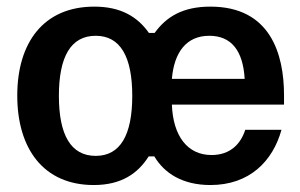

<svg xmlns="http://www.w3.org/2000/svg" viewBox="-20 -532 882 565"><path d="M255.8 12.5C337.5 12.5 385.8 -21.7 417.5 -71.7H434.2C463.3 -22.5 516.7 12.5 599.2 12.5C713.3 12.5 782.5 -56.7 808.3 -150H701.7C688.3 -108.3 657.5 -75.8 602.5 -75.8C531.7 -75.8 489.2 -131.7 485.8 -224.2H815.8V-251.7C815.8 -374.2 775 -512.5 599.2 -512.5C518.3 -512.5 470 -483.3 435 -435H418.3C384.2 -483.3 335 -512.5 257.5 -512.5C107.5 -512.5 30.8 -405.8 30.8 -250.8C30.8 -94.2 108.3 12.5 255.8 12.5ZM261.7 -73.3C188.3 -73.3 153.3 -135 153.3 -250C153.3 -365 188.3 -426.7 261.7 -426.7C334.2 -426.7 369.2 -365 369.2 -250C369.2 -135 334.2 -73.3 261.7 -73.3ZM485.8 -300C492.5 -379.2 529.2 -426.7 595.8 -426.7C660 -426.7 695 -384.2 700 -300Z"/></svg>

Font: Familjen Grotesk SemiBold
Style: Regular
Weight: 600
Designer: Anders Wikstroem, Jonas Baeckman, Matilda Gysing, Kristian Moeller
Foundry: Familjen STHLM AB
Version: Version 2.000